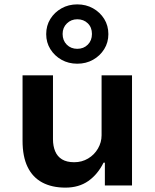

<svg xmlns="http://www.w3.org/2000/svg" viewBox="-20 -847 707 877"><path d="M279 10Q217 10 173 -13.5Q129 -37 106 -84.5Q83 -132 83 -204V-503H222V-211Q222 -180 232 -156Q242 -132 263.5 -119Q285 -106 319 -106Q354 -106 382.5 -123Q411 -140 427.5 -168.5Q444 -197 444 -229V-503H583V0H459V-104H453Q426 -50 383 -20Q340 10 279 10ZM333 -556Q293 -556 261 -574Q229 -592 210 -622.5Q191 -653 191 -691Q191 -730 210 -760.5Q229 -791 261 -809Q293 -827 333 -827Q373 -827 405 -809Q437 -791 456 -760.5Q475 -730 475 -691Q475 -653 456 -622.5Q437 -592 405 -574Q373 -556 333 -556ZM333 -624Q362 -624 381 -643Q400 -662 400 -692Q400 -722 381 -740.5Q362 -759 333 -759Q305 -759 285.5 -740Q266 -721 266 -692Q266 -662 285 -643Q304 -624 333 -624Z"/></svg>

Font: Nunito Sans 6pt
Style: Bold
Weight: 700
Version: Version 3.101;gftools[0.9.27]